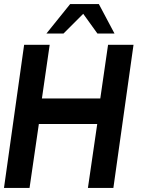

<svg xmlns="http://www.w3.org/2000/svg" viewBox="-30 -919 706 939"><path d="M498.5 -700H623L524.5 0H400L445.5 -312.5H160L114.5 0H-10.5L88 -700H213L175 -437.5H460.5ZM453.5 -899 530 -755H446.5L377 -851.5L280.5 -755H197L313 -899Z"/></svg>

Font: Urbanist
Style: Bold Italic
Weight: 700
Italic angle: -8°
Designer: Corey Hu
Foundry: Corey Hu
Version: Version 1.330; ttfautohint (v1.8.4.7-5d5b)